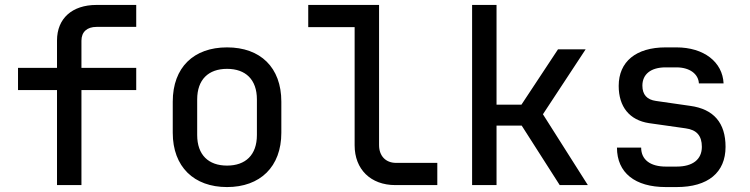

<svg xmlns="http://www.w3.org/2000/svg" viewBox="-20 -750 3040 778"><path d="M211 0H310V-385H532V-475H310V-585C310 -621 333 -641 371 -641H532V-730H371C272 -730 211 -675 211 -586V-475H53V-385H211Z M900 8C1034 8 1120 -74 1120 -212V-338C1120 -477 1035 -558 900 -558C765 -558 680 -477 680 -338V-212C680 -74 766 8 900 8ZM900 -79C825 -79 779 -122 779 -203V-347C779 -428 825 -471 900 -471C975 -471 1021 -428 1021 -347V-203C1021 -122 975 -79 900 -79Z M1582 0H1752V-90H1585C1543 -90 1516 -118 1516 -162V-730H1229V-640H1417V-161C1417 -64 1482 0 1582 0Z M1893 0H1992V-241H2094L2248 0H2362L2180 -287L2353 -550H2241L2093 -326H1992V-730H1893Z M2678 8H2722C2849 8 2920 -51 2920 -155C2920 -252 2872 -308 2777 -321L2638 -341C2602 -346 2583 -366 2583 -403C2583 -449 2617 -477 2677 -477H2721C2775 -477 2810 -450 2812 -412H2912C2908 -499 2832 -558 2721 -558H2677C2557 -558 2487 -500 2487 -402C2487 -317 2531 -263 2610 -251L2758 -230C2803 -224 2824 -200 2824 -155C2824 -104 2787 -75 2722 -75H2678C2615 -75 2578 -103 2578 -152H2480C2480 -50 2553 8 2678 8Z"/></svg>

Font: JetBrains Mono Medium
Style: Regular
Weight: 436
Monospace: yes
Designer: Philipp Nurullin, Konstantin Bulenkov
Foundry: JetBrains
Version: Version 2.305